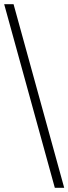

<svg xmlns="http://www.w3.org/2000/svg" viewBox="-20 -780 328 921"><path d="M243 121H288L45 -760H0Z"/></svg>

Font: Noto Serif Lao Light
Style: Regular
Weight: 300
Designer: Monotype Design Team
Foundry: Monotype Imaging Inc.
Version: Version 2.003